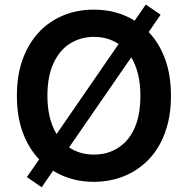

<svg xmlns="http://www.w3.org/2000/svg" viewBox="-20 -779 815 833"><path d="M160.9 33.4 96.6 -10.7 149.9 -87.7Q104.8 -134.6 79 -203.7Q53.3 -272.7 53.3 -363.6Q53.3 -454.2 78.8 -523.1Q130.3 -660.2 254.3 -712Q315 -737.2 387.4 -737.2Q486.5 -737.2 564.3 -689.3L612.6 -759.2L676.8 -715.2L625 -639.9Q670.1 -593 695.8 -524Q721.6 -454.9 721.6 -363.6Q721.9 -301.5 709.7 -249.8Q697.4 -198.2 675.2 -156.6Q653.1 -115.1 622 -83.8Q590.9 -52.6 553.8 -31.8Q516.7 -11 474.4 -0.5Q432.2 9.9 387.4 9.9Q288.4 9.9 210.2 -38.4ZM387.4 -108.3Q463.8 -108.3 516.7 -156.2Q589.1 -222.7 589.1 -363.6Q589.1 -464.8 549.4 -530.2L279.8 -139.6Q326.3 -108.3 387.4 -108.3ZM225.5 -197.4 494.7 -588.1Q448.2 -619 387.4 -619Q331.3 -619 285.2 -590.9Q238.6 -562.5 211.6 -503.6Q185.7 -447.1 185.7 -363.6Q185.7 -262.8 225.5 -197.4Z"/></svg>

Font: Linik Sans SemiBold
Style: Regular
Weight: 600
Designer: Fonts by Rasmus Andersson / Changes by Cristiano Sobral with parts from Marc Monis
Foundry: rsms
Version: Version 3.020; ttfautohint (v1.6)